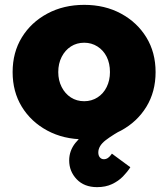

<svg xmlns="http://www.w3.org/2000/svg" viewBox="-20 -564 692 791"><path d="M265 97Q265 57 290.5 25Q316 -7 362.5 -36Q409 -65 472 -95L500 -39Q446 -10 415.5 13.5Q385 37 385 64Q385 77 391.5 84.5Q398 92 408 92Q417 92 425 86.5Q433 81 441 69L517 125Q505 144 486.5 163Q468 182 441.5 194.5Q415 207 380 207Q327 207 296 174.5Q265 142 265 97ZM32 -267Q32 -348 70 -410Q108 -472 175 -508Q242 -544 327 -544Q412 -544 478.5 -508Q545 -472 583 -410Q621 -348 621 -267Q621 -186 583 -124Q545 -62 478.5 -26Q412 10 327 10Q242 10 175 -26Q108 -62 70 -124Q32 -186 32 -267ZM433 -267Q433 -303 419.5 -330Q406 -357 381.5 -372.5Q357 -388 327 -388Q296 -388 272 -372.5Q248 -357 234 -329.5Q220 -302 220 -267Q220 -233 234 -205.5Q248 -178 272 -162.5Q296 -147 327 -147Q357 -147 381.5 -162.5Q406 -178 419.5 -205.5Q433 -233 433 -267Z"/></svg>

Font: Mach ExtraBold
Style: Regular
Weight: 800
Version: Version 1.002